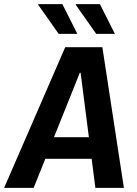

<svg xmlns="http://www.w3.org/2000/svg" viewBox="-48 -916 668 936"><path d="M-28 0 270 -686H451L556 0H417L345 -561H341L116 0ZM114 -142 129 -247H463L448 -142ZM421 -751 321 -893 324 -896H439L512 -751ZM238 -751 138 -893 139 -896H256L329 -751Z"/></svg>

Font: Chivo Mono Medium SemiBold
Style: Italic
Weight: 600
Italic angle: -8.05°
Monospace: yes
Version: Version 1.008